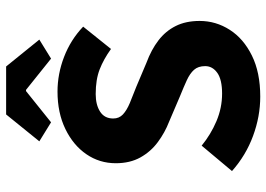

<svg xmlns="http://www.w3.org/2000/svg" viewBox="-144 -732 887 640"><g transform="rotate(-90 300.0 -411.5)"><path d="M298.5 12Q232.4 12 167.4 -12Q102.5 -35.9 50.3 -82.2L135 -183.3Q172.1 -152.9 216.6 -134Q261 -115.2 308.4 -115.2Q355.3 -115.2 377.7 -131.2Q400.1 -147.3 400.1 -171.5Q400.1 -194.9 387.8 -208.7Q375.6 -222.4 353 -232.8Q330.4 -243.2 299.4 -255.7L214.7 -291.9Q178.9 -305.7 147.1 -329.2Q115.2 -352.7 95.8 -387.4Q76.4 -422.2 76.4 -469.5Q76.4 -523.9 106.5 -567.7Q136.5 -611.4 190.5 -637.6Q244.5 -663.8 315.3 -663.8Q374.2 -663.8 430.9 -641.9Q487.7 -620.1 531.7 -578.3L457.3 -485.5Q423.2 -510.1 389.2 -523.3Q355.3 -536.5 307.1 -536.5Q271.1 -536.5 248.3 -521.8Q225.5 -507.1 225.5 -478.1Q225.5 -458.5 239 -445.8Q252.6 -433.1 276.8 -422.9Q300.9 -412.8 331.7 -401L411.4 -367.3Q454.6 -351.3 485.8 -327.4Q517 -303.5 533.8 -269.8Q550.7 -236.1 550.7 -190Q550.7 -135.9 521.2 -89.8Q491.8 -43.7 435.4 -15.9Q379.1 12 298.5 12ZM212.8 -685.3 149.4 -724.4 239 -835.1H398.9L488.5 -724.4L425.1 -685.3L320.9 -768.8H316.9Z"/></g></svg>

Font: Source Code Pro ExtraLight
Style: Regular
Weight: 200
Monospace: yes
Designer: Paul D. Hunt, Teo Tuominen
Foundry: Adobe
Version: Version 1.026;hotconv 1.1.0;makeotfexe 2.6.0